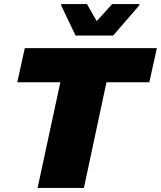

<svg xmlns="http://www.w3.org/2000/svg" viewBox="-20 -925 792 945"><path d="M165 0 277 -520H65L102 -688H752L715 -520H504L393 0ZM352 -750 281 -898 282 -905H408L456 -821L532 -905H667L665 -898L537 -750Z"/></svg>

Font: Saira Expanded ExtraBold
Style: Italic
Weight: 800
Width: 7
Italic angle: -12°
Designer: Hector Gatti with collaboration of the Omnibus-Type team
Foundry: Omnibus-Type
Version: Version 1.101